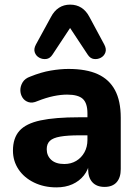

<svg xmlns="http://www.w3.org/2000/svg" viewBox="-20 -799 597 830"><path d="M224 11Q170 11 127 -10Q84 -31 60 -67Q36 -103 36 -148Q36 -202 64 -233.5Q92 -265 155 -278.5Q218 -292 322 -292H375V-214H323Q272 -214 240.5 -208.5Q209 -203 195.5 -190Q182 -177 182 -154Q182 -126 201.5 -108Q221 -90 258 -90Q287 -90 309.5 -103.5Q332 -117 345 -140.5Q358 -164 358 -194V-309Q358 -353 338 -371.5Q318 -390 270 -390Q243 -390 211.5 -383.5Q180 -377 142 -362Q120 -352 103 -357.5Q86 -363 77 -377.5Q68 -392 68 -409.5Q68 -427 78 -443.5Q88 -460 111 -468Q158 -487 199.5 -494Q241 -501 276 -501Q353 -501 402.5 -478.5Q452 -456 477 -409.5Q502 -363 502 -290V-68Q502 -31 484 -11Q466 9 432 9Q398 9 379.5 -11Q361 -31 361 -68V-105L368 -99Q362 -65 342.5 -40.5Q323 -16 293 -2.5Q263 11 224 11ZM431 -606Q441 -587 435.5 -572Q430 -557 416 -549.5Q402 -542 386 -544Q370 -546 359 -563L283 -678L207 -563Q196 -546 180 -544Q164 -542 150 -549.5Q136 -557 130.5 -572Q125 -587 135 -606L200 -725Q214 -752 235 -765.5Q256 -779 283 -779Q311 -779 332 -765.5Q353 -752 367 -725Z"/></svg>

Font: Nunito ExtraLight ExtraBold
Style: Regular
Weight: 800
Version: Version 3.602